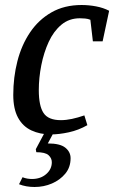

<svg xmlns="http://www.w3.org/2000/svg" viewBox="-20 -528 456 767"><path d="M183 9Q140 9 105.5 -7Q71 -23 52 -58Q33 -93 33 -149Q33 -219 49.5 -283.5Q66 -348 100 -398.5Q134 -449 185.5 -478.5Q237 -508 306 -508Q335 -508 364 -502.5Q393 -497 416 -485L390 -363H351L341 -449Q331 -453 320 -454Q309 -455 299 -455Q256 -455 225 -429Q194 -403 174.5 -360.5Q155 -318 145 -267.5Q135 -217 135 -168Q135 -105 154 -76.5Q173 -48 223 -48Q244 -48 267.5 -53Q291 -58 317 -67L329 -28Q294 -8 255 0.5Q216 9 183 9ZM118 219Q84 219 56 208L70 180Q80 184 89.5 185.5Q99 187 108 187Q142 187 164.5 167.5Q187 148 187 120Q187 104 174 92Q161 80 125 80L123 68L163 -7H199L171 45Q220 45 241 62Q262 79 262 104Q262 140 241 165.5Q220 191 187.5 205Q155 219 118 219Z"/></svg>

Font: Manuale Medium
Style: Italic
Weight: 500
Italic angle: -11°
Version: Version 1.002